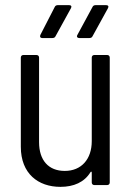

<svg xmlns="http://www.w3.org/2000/svg" viewBox="-20 -720 514 747"><path d="M249 -700H205C200 -700 195 -698 193 -693L137 -584C134 -577 137 -572 144 -572H184C189 -572 194 -574 196 -579L256 -688C260 -695 257 -700 249 -700ZM393 -700H352C347 -700 342 -698 340 -693L281 -584C277 -577 281 -572 288 -572H328C333 -572 338 -574 340 -579L400 -688C404 -695 401 -700 393 -700ZM337 -171C337 -100 296 -55 232 -55C169 -55 132 -96 132 -167V-496C132 -502 128 -506 122 -506H71C65 -506 61 -502 61 -496V-149C61 -44 129 7 215 7C267 7 308 -11 332 -50C334 -53 337 -53 337 -49V-10C337 -4 341 0 347 0H397C403 0 407 -4 407 -10V-496C407 -502 403 -506 397 -506H347C341 -506 337 -502 337 -496Z"/></svg>

Font: Barlow Semi Condensed
Style: Regular
Weight: 400
Width: 4
Designer: Jeremy Tribby
Foundry: Tribby Type
Version: Version 1.422;hotconv 1.0.109;makeotfexe 2.5.65596